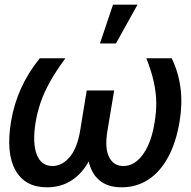

<svg xmlns="http://www.w3.org/2000/svg" viewBox="-20 -797 821 827"><path d="M151.4 -545.9H261.7Q219.7 -488.8 194.1 -442.4Q168.5 -396 154.5 -354.5Q140.6 -313 133.3 -270Q119.1 -181.2 138.2 -131.6Q157.2 -82 205.6 -82Q248 -82 280.5 -120.8Q313 -159.7 325.2 -234.4L353.5 -407.2H435.1L407.2 -239.3Q394 -161.1 364 -105.2Q334 -49.3 288.1 -19.8Q242.2 9.8 182.1 9.8Q87.9 9.8 46.4 -64Q4.9 -137.7 27.8 -275.4Q40.5 -349.6 71 -417.2Q101.6 -484.9 151.4 -545.9ZM610.4 -545.9H719.7Q749 -484.9 757.6 -417.2Q766.1 -349.6 753.9 -275.4Q738.8 -183.6 704.1 -119.9Q669.4 -56.2 618.7 -23.2Q567.9 9.8 504.4 9.8Q444.8 9.8 408.9 -19.8Q373 -49.3 361.3 -105.2Q349.6 -161.1 362.8 -239.3L390.1 -407.2H471.7L442.9 -234.4Q430.2 -159.7 449.7 -120.8Q469.2 -82 511.2 -82Q543.9 -82 570.8 -104.5Q597.7 -127 617.2 -168.9Q636.7 -210.9 646 -270Q653.3 -313 653.1 -354.5Q652.8 -396 642.8 -442.4Q632.8 -488.8 610.4 -545.9ZM410.6 -609.9 466.8 -776.9H572.3L479.5 -609.9Z"/></svg>

Font: Inter Tight Medium
Style: Italic
Weight: 500
Italic angle: -9.39999°
Designer: Rasmus Andersson
Foundry: rsms
Version: Version 3.004